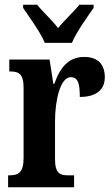

<svg xmlns="http://www.w3.org/2000/svg" viewBox="-20 -786 472 806"><path d="M168 -606H282C300 -651 347 -715 373 -753V-766H313C291 -738 249 -700 224 -668C200 -700 158 -738 136 -766H77V-753C102 -715 150 -651 168 -606ZM14 0H291V-50H265C233 -50 211 -58 211 -117V-277C211 -364 233 -462 277 -462C308 -462 315 -434 315 -379C381 -379 420 -407 420 -462C420 -512 394 -547 334 -547C269 -547 233 -505 208 -434H204L188 -536H19V-486H22C58 -486 79 -477 79 -418V-122C79 -59 55 -50 18 -50H14Z"/></svg>

Font: Noto Serif Georgian ExtraCondensed Bold
Style: Regular
Weight: 700
Width: 2
Designer: Monotype Design Team, Akaki Razmadze
Foundry: Google LLC
Version: Version 2.003